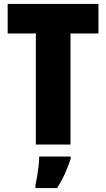

<svg xmlns="http://www.w3.org/2000/svg" viewBox="-20 -734 539 975"><path d="M338 0H162V-564H19V-714H480V-564H338ZM339 72Q326 112 309.5 148.5Q293 185 270 221H160V207Q164 189 168.5 162Q173 135 176 108Q179 81 179 61H339Z"/></svg>

Font: Noto Sans Thai Cond Blk
Style: Regular
Weight: 900
Width: 3
Designer: Monotype Design Team
Foundry: Monotype Imaging Inc.
Version: Version 2.002; ttfautohint (v1.8.4.7-5d5b)